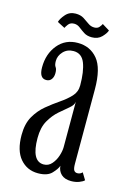

<svg xmlns="http://www.w3.org/2000/svg" viewBox="-103 -693 526 758"><g transform="rotate(15 160.0 -314.0)"><path d="M129 10Q84.5 10 56.2 -23Q28 -56 28 -119.5Q28 -165.5 45.5 -196Q63 -226.5 88.8 -247.8Q114.5 -269 140.2 -286.5Q166 -304 183.5 -322.8Q201 -341.5 201 -368Q201 -425 187.8 -458.8Q174.5 -492.5 141 -492.5Q115.5 -492.5 99.2 -475.2Q83 -458 83 -436.5Q83 -420 88.5 -413Q94 -406 94 -389.5Q94 -374 86.5 -364Q79 -354 65.5 -354Q37 -354 37 -398.5Q37 -453.5 67.8 -490.8Q98.5 -528 149 -528Q199.5 -528 230.2 -491.2Q261 -454.5 261 -368V-64.5Q261 -44 265.8 -37.2Q270.5 -30.5 279.5 -30.5Q287 -30.5 292 -33.5Q297 -36.5 299.5 -39.5L316.5 -11.5Q310.5 -5 296 0.5Q281.5 6 263.5 6Q237.5 6 223.2 -7.2Q209 -20.5 207.5 -41.5Q203 -27.5 185.2 -8.8Q167.5 10 129 10ZM142 -29.5Q161.5 -29.5 174.8 -44.8Q188 -60 194.5 -80.2Q201 -100.5 201 -116V-302Q200 -288 183.2 -274.2Q166.5 -260.5 145.2 -242Q124 -223.5 108 -195.5Q92 -167.5 92 -124.5Q92 -29.5 142 -29.5ZM195.5 -563.5Q176 -563.5 163 -572Q150 -580.5 139.2 -589Q128.5 -597.5 115.5 -597.5Q100 -597.5 92.2 -587.5Q84.5 -577.5 82 -571.5L51 -587.5Q54.5 -601.5 70.2 -619.5Q86 -637.5 111 -637.5Q131 -637.5 144.5 -629Q158 -620.5 169.5 -612Q181 -603.5 195 -603.5Q208 -603.5 214.8 -611.2Q221.5 -619 224.5 -625.5L254.5 -607Q251 -595 235.8 -579.2Q220.5 -563.5 195.5 -563.5Z"/></g></svg>

Font: Imbue 10pt Light
Style: Regular
Weight: 300
Designer: Tyler Finck
Foundry: Etcetera Type Company
Version: Version 1.102; ttfautohint (v1.8.3)